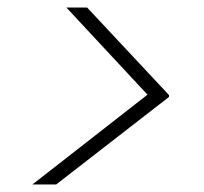

<svg xmlns="http://www.w3.org/2000/svg" viewBox="-20 -605 540 509"><path d="M66 -116 371 -354 156 -585H211L428 -353V-348L129 -116Z"/></svg>

Font: DM Sans 28pt ExtraLight
Style: Italic
Weight: 250
Italic angle: -10°
Version: Version 4.004;gftools[0.9.30]